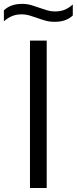

<svg xmlns="http://www.w3.org/2000/svg" viewBox="-60 -944 386 964"><path d="M90.5 0V-740H174.5V0ZM213.5 -834.5Q188.5 -834.5 166.8 -840.8Q145 -847 124.5 -854.5Q106 -861 87.8 -866.5Q69.5 -872 50 -872Q21.5 -872 0.5 -863.2Q-20.5 -854.5 -40.5 -837V-892Q-23.5 -908 -1.5 -916.2Q20.5 -924.5 51.5 -924.5Q76.5 -924.5 98.2 -918Q120 -911.5 140.5 -904Q159 -897.5 177.2 -892Q195.5 -886.5 215 -886.5Q243.5 -886.5 264.5 -895Q285.5 -903.5 305.5 -921.5V-866.5Q289 -850.5 266.8 -842.5Q244.5 -834.5 213.5 -834.5Z"/></svg>

Font: Encode Sans SC SemiExpanded
Style: Regular
Weight: 400
Width: 6
Designer: Multiple Designers
Foundry: Impallari Type
Version: Version 3.002